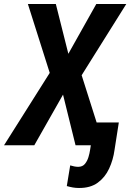

<svg xmlns="http://www.w3.org/2000/svg" viewBox="-49 -731 667 966"><path d="M231.9 -710.9 294.9 -460.4 435.5 -710.9H586.4L361.8 -352.5L473.6 0H331.1L268.1 -254.9L123.5 0H-28.8L201.2 -364.3L91.3 -710.9ZM426.3 -114.7H548.8L527.3 22.9Q520.5 73.2 500 117.4Q479.5 161.6 442.4 188.5Q405.3 215.3 348.1 214.8Q332.5 214.8 317.4 212.2Q302.2 209.5 287.1 205.1L304.2 101.1Q314 104 324.2 106.2Q334.5 108.4 345.2 108.4Q366.7 107.9 378.4 93.5Q390.1 79.1 396 59.6Q401.9 40 404.3 22.9Z"/></svg>

Font: Roboto Condensed SemiBold
Style: Italic
Weight: 600
Italic angle: -12°
Designer: Christian Robertson
Foundry: Google
Version: Version 3.008; 2023